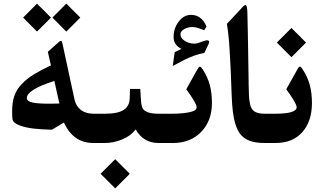

<svg xmlns="http://www.w3.org/2000/svg" viewBox="-20 -794 1792 1066"><path d="M185.5 -773.9 108.4 -696.3 185.5 -618.7 263.2 -696.3ZM348.1 -618.7 425.8 -696.3 348.1 -773.9 271 -696.3ZM509.3 0C521.5 0 524.4 -16.1 524.4 -55.7V-106C524.4 -147 521.5 -162.6 509.3 -162.6H499C444.8 -162.6 405.3 -189.9 394 -240.2L327.6 -548.3C325.2 -560.5 322.8 -566.4 320.8 -566.9H317.4C313.5 -566.9 307.6 -563 300.3 -555.2L245.6 -506.3L262.7 -431.2C223.6 -412.6 191.9 -395.5 167 -380.4C142.1 -365.2 120.1 -347.7 101.1 -327.6C62.5 -288.1 47.4 -241.7 47.4 -177.2C47.4 -156.2 47.9 -141.6 49.3 -132.3C51.8 -118.2 64.9 -106.4 88.9 -97.7C136.7 -80.1 189.5 -76.2 268.1 -73.7L335 -113.8C369.1 -38.1 423.8 0 499 0ZM309.6 -219.2C299.3 -218.8 282.2 -218.3 258.8 -218.3C174.8 -218.3 128.9 -224.1 128.9 -249.5C128.9 -280.3 179.7 -312 281.7 -344.7Z M538.6 170.9 619.6 252 700.7 170.9 619.6 89.8ZM504.9 -162.6C485.4 -162.6 482.9 -149.4 482.9 -106.9V-55.2C482.9 -13.7 485.4 0 504.9 0H560.1C594.7 0 627.9 -6.8 659.7 -20.5C691.4 -33.7 715.8 -52.2 732.9 -75.2C762.7 -25.9 801.8 0 861.8 0H872.6C884.8 0 887.2 -14.6 887.2 -55.7V-106C887.2 -147.5 884.8 -162.6 872.6 -162.6H861.3C814 -162.6 792.5 -171.4 777.8 -184.6C773.4 -188.5 770.5 -194.3 768.1 -202.6C763.7 -218.3 763.2 -227.5 761.7 -251.5L758.8 -300.3H701.7L700.2 -249.5C698.7 -190.4 658.7 -162.6 563.5 -162.6Z M867.7 -162.6C848.1 -162.6 845.7 -149.4 845.7 -106.9V-55.2C845.7 -13.7 848.1 0 867.7 0H939.5C1004.9 0 1057.6 -20.5 1097.2 -62C1136.7 -103 1156.7 -156.2 1156.7 -221.7C1156.7 -295.9 1142.1 -352.5 1105.5 -408.7C1098.6 -418.9 1093.3 -424.3 1089.8 -424.3C1085.9 -424.3 1080.6 -418 1074.2 -405.8L1014.2 -298.3C1029.3 -278.3 1042.5 -258.8 1054.2 -239.3C1065.9 -219.7 1071.8 -206.1 1071.8 -198.7C1071.8 -185.5 1058.6 -176.3 1031.7 -170.9C1004.9 -165.5 973.6 -162.6 938.5 -162.6ZM943.8 -588.4C943.8 -559.1 958.5 -537.1 987.3 -522.5C979 -518.1 966.8 -512.2 951.2 -504.9L949.7 -503.9V-502.9L939 -427.2L942.9 -429.7C966.8 -442.9 987.3 -453.6 1004.9 -462.4C1039.6 -479.5 1078.1 -493.7 1113.3 -500L1115.2 -501.5L1137.2 -547.9C1139.6 -552.7 1141.1 -557.1 1141.1 -560.5C1141.1 -566.9 1137.2 -570.3 1129.9 -570.3C1125 -570.3 1117.7 -568.4 1107.4 -564.9C1106.9 -564.5 1105.5 -564.5 1103 -563C1080.1 -554.7 1072.8 -551.8 1059.1 -551.8C1039.1 -551.8 1021 -557.1 1005.4 -567.4C989.7 -577.6 981.9 -589.4 981.9 -603.5C981.9 -615.2 989.3 -625 1003.4 -632.8C1017.6 -640.1 1032.2 -644 1047.4 -644C1064.5 -644 1085.9 -638.2 1111.8 -626.5L1113.8 -626L1126.5 -647L1126 -647.9C1107.9 -690.4 1079.1 -711.4 1040.5 -711.4C1014.2 -711.4 991.7 -699.2 972.7 -674.8C953.6 -650.4 943.8 -621.6 943.8 -588.4Z M1360.4 -342.8C1357.4 -548.3 1355 -675.8 1353.5 -724.1C1351.6 -774.9 1344.2 -776.4 1318.4 -745.6L1239.7 -661.6C1242.2 -647.5 1244.1 -633.3 1246.1 -618.2C1248 -603 1250 -585 1251.5 -564.9C1252.9 -544.4 1253.9 -527.8 1254.9 -514.6C1255.9 -501.5 1256.8 -481.4 1258.3 -454.1C1259.8 -426.8 1260.7 -408.2 1261.2 -397.9C1261.7 -387.7 1262.2 -365.2 1263.7 -331.5C1265.1 -297.9 1265.6 -276.4 1266.1 -268.1C1267.6 -231 1269.5 -199.7 1272.9 -173.8C1279.3 -122.6 1292 -79.6 1312 -52.2C1339.4 -15.6 1381.8 0 1451.7 0H1461.9C1473.6 0 1476.6 -15.1 1476.6 -55.7V-106C1476.6 -147.5 1474.1 -162.6 1461.9 -162.6H1451.7C1414.1 -162.6 1391.6 -170.4 1379.4 -188.5C1374 -196.3 1369.6 -207.5 1367.2 -222.2C1364.3 -236.3 1362.8 -250.5 1362.3 -263.7C1361.8 -276.9 1360.8 -298.3 1360.4 -328.1V-342.8Z M1457 -162.6C1437.5 -162.6 1435.1 -149.4 1435.1 -106.9V-55.2C1435.1 -13.7 1437.5 0 1457 0H1509.3C1573.7 0 1623.5 -20.5 1659.2 -61C1694.3 -101.6 1711.9 -154.8 1711.9 -221.7C1711.9 -295.9 1697.3 -352.5 1660.6 -408.7C1653.8 -418.9 1648.4 -424.3 1645 -424.3C1641.1 -424.3 1635.7 -418 1629.4 -405.8L1569.3 -298.3C1584.5 -278.3 1597.7 -258.8 1609.4 -239.3C1621.1 -219.7 1627 -206.1 1627 -198.7C1627 -174.8 1587.4 -162.6 1508.3 -162.6ZM1517.1 -557.6 1598.1 -476.6 1679.2 -557.6 1598.1 -638.7Z"/></svg>

Font: Parastoo
Style: Bold
Weight: 700
Foundry: Saber Rastikerdar (saber.rastikerdar@gmail.com)
Version: Version 2.0.1